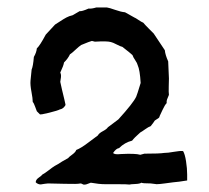

<svg xmlns="http://www.w3.org/2000/svg" viewBox="-20 -501 563 516"><path d="M432 -336 434 -290Q434 -287 433.5 -269.5Q433 -252 434 -246Q434 -245 430.5 -237.5Q427 -230 428 -224Q423 -219 417 -206Q411 -193 409 -189Q409 -186 406.5 -184Q404 -182 400.5 -180Q397 -178 396 -177Q393 -172 385 -162Q379 -160 370 -153.5Q361 -147 357 -145Q341 -131 335 -123Q315 -118 300 -103Q292 -102 284 -90Q287 -85 305 -87Q344 -89 357 -85Q367 -88 368 -88Q409 -88 421 -90Q431 -90 447.5 -93Q464 -96 472 -95Q477 -87 480 -67.5Q483 -48 483 -32V-16Q459 -12 445 -11Q437 -10 422.5 -8Q408 -6 401 -6Q398 -6 393 -7Q388 -8 385 -8Q363 -8 360 -10Q356 -7 343.5 -6.5Q331 -6 328 -5Q324 -6 291 -6H262Q246 -6 224 -10Q221 -9 216 -7Q211 -5 209 -5Q205 -4 202 -6Q199 -8 196 -8Q189 -6 154.5 -7Q120 -8 109 -8Q106 -8 100 -7Q94 -6 90.5 -5.5Q87 -5 83 -6.5Q79 -8 76 -11Q76 -18 84 -23.5Q92 -29 94 -32Q100 -35 111 -43.5Q122 -52 127 -55Q128 -56 131.5 -57.5Q135 -59 136 -60Q137 -61 147 -67Q157 -73 163 -76Q165 -79 174 -85.5Q183 -92 185 -98Q198 -103 217.5 -118Q237 -133 243 -137Q246 -143 256.5 -148.5Q267 -154 270 -159L298 -180Q338 -224 346 -241Q348 -245 358 -278Q356 -313 350 -326Q349 -331 343.5 -339Q338 -347 336 -353Q332 -357 309 -375Q304 -376 293.5 -381.5Q283 -387 278 -388Q268 -391 235 -389Q234 -389 231 -390Q228 -391 227 -391Q222 -390 198 -380Q192 -376 182.5 -367Q173 -358 168 -355Q163 -344 152 -333Q151 -325 142 -306Q144 -302 144 -297.5Q144 -293 143 -288Q142 -283 142 -281Q143 -275 146.5 -260.5Q150 -246 153 -233.5Q156 -221 156 -220Q156 -217 151.5 -212.5Q147 -208 141 -207Q136 -204 112 -198Q88 -192 87 -194L79 -202Q78 -204 74.5 -214Q71 -224 68 -227Q68 -236 64.5 -254.5Q61 -273 62 -284L65 -314Q69 -323 71 -348Q78 -360 79 -371Q87 -378 103 -408L128 -435Q133 -438 142 -444Q151 -450 158.5 -454Q166 -458 175 -460Q193 -470 194 -471Q200 -470 218 -478Q226 -477 239 -481H267Q274 -480 289.5 -474.5Q305 -469 316 -468L341 -454Q344 -453 352 -447.5Q360 -442 365 -440Q370 -434 380 -424Q390 -414 393 -411L423 -366Q424 -354 432 -336Z"/></svg>

Font: FuturaRenner
Style: Regular
Weight: 400
Designer: Bastien Sozeau
Foundry: NBR — Bastien Sozeau
Version: Version 2.001;PS 002.001;hotconv 1.0.88;makeotf.lib2.5.64775